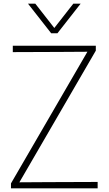

<svg xmlns="http://www.w3.org/2000/svg" viewBox="-20 -1030 594 1050"><path d="M514 0H40V-27L458 -747L303 -746Q239 -746 176 -745.5Q113 -745 50 -745V-780H504V-753L86 -33L247 -34Q314 -34 380.5 -34.5Q447 -35 514 -35ZM294 -848H260L133 -1010H173L277 -877L381 -1010H421Z"/></svg>

Font: Tanohe Sans ExtraLight
Style: Regular
Weight: 250
Designer: Village Type and Design LLC & Cristiano Sobral
Foundry: Cooper Hewitt Smithsonian Design Museum
Version: Version 1.00;May 30, 2020;FontCreator 12.0.0.2522 64-bit; tt